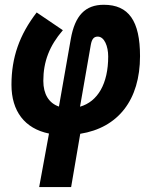

<svg xmlns="http://www.w3.org/2000/svg" viewBox="-20 -547 626 792"><path d="M273.4 224.6 311 4.9C467.3 -20 557.6 -134.8 557.6 -315.4C557.6 -460.9 510.7 -527.3 408.2 -527.3C331.5 -527.3 289.1 -482.9 272 -386.2L223.1 -107.4C181.6 -121.6 158.7 -158.7 158.7 -213.4C158.7 -293 184.1 -358.4 239.3 -422.4L131.3 -495.6C60.1 -403.3 27.3 -309.6 27.3 -197.3C27.3 -88.4 82 -16.6 182.1 3.9L141.6 224.6ZM310.1 -106.9 354.5 -361.8C358.9 -386.2 367.2 -396 383.3 -396C410.6 -396 426.3 -356 426.3 -314C426.3 -201.7 383.3 -127.9 310.1 -106.9Z"/></svg>

Font: Cascadia Mono PL
Style: Bold Italic
Weight: 700
Italic angle: -10°
Monospace: yes
Designer: Aaron Bell
Foundry: Saja Typeworks
Version: Version 2404.023